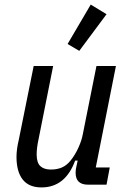

<svg xmlns="http://www.w3.org/2000/svg" viewBox="-20 -806 559 838"><path d="M212 -518 148 -197Q140 -160 140 -132Q140 -96 156 -81Q172 -66 202 -66Q229 -66 250 -75Q271 -84 288 -105Q308 -130 322.5 -162Q337 -194 342 -223L401 -518H486L398 -75H459L445 0H364Q310 0 310 -52Q310 -60 311 -67Q312 -74 314 -82L319 -105H308Q265 12 161 12Q106 12 79 -22.5Q52 -57 52 -121Q52 -138 54.5 -156.5Q57 -175 62 -196L127 -518ZM326 -584 275 -614 376 -786 445 -744Z"/></svg>

Font: IBM Plex Sans Condensed Text
Style: Italic
Weight: 450
Width: 3
Italic angle: -11°
Designer: Mike Abbink, Paul van der Laan, Pieter van Rosmalen
Foundry: Bold Monday
Version: Version 1.1